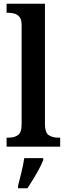

<svg xmlns="http://www.w3.org/2000/svg" viewBox="-20 -780 354 1021"><path d="M15 0V-48H26Q56 -48 75.5 -61.5Q95 -75 95 -120V-648Q95 -676 84 -689.5Q73 -703 57 -707.5Q41 -712 26 -712H15V-760H219V-120Q219 -75 239 -61.5Q259 -48 289 -48H300V0ZM76 208Q84 177 94 136Q104 95 109 61H210V71Q202 92 187.5 119Q173 146 156.5 173Q140 200 126 221H76Z"/></svg>

Font: Noto Serif Hebrew SemiCondensed SemiBold
Style: Regular
Weight: 600
Width: 4
Designer: Monotype Design Team
Foundry: Monotype Imaging Inc.
Version: Version 2.004; ttfautohint (v1.8.4.7-5d5b)